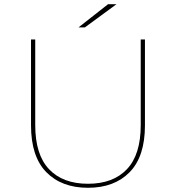

<svg xmlns="http://www.w3.org/2000/svg" viewBox="-20 -887 834 910"><path d="M397 3Q272 3 199.5 -71Q127 -145 127 -293V-700H147V-294Q147 -154 212.5 -85Q278 -16 397 -16Q516 -16 581.5 -85Q647 -154 647 -294V-700H667V-293Q667 -145 594.5 -71Q522 3 397 3ZM352 -757 492 -867H532L382 -757Z"/></svg>

Font: Montserrat Thin
Style: Regular
Weight: 100
Designer: Julieta Ulanovsky
Foundry: Julieta Ulanovsky
Version: Version 9.000